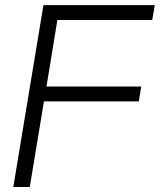

<svg xmlns="http://www.w3.org/2000/svg" viewBox="-20 -748 639 768"><path d="M33.2 0 153.8 -727.5H599.1L588.9 -668H209.5L166 -401.9H544.9L535.2 -342.3H155.8L99.1 0Z"/></svg>

Font: Inter Display Light
Style: Italic
Weight: 300
Italic angle: -9.39999°
Designer: Rasmus Andersson
Foundry: rsms
Version: Version 4.000;git-a52131595